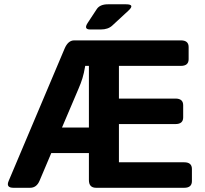

<svg xmlns="http://www.w3.org/2000/svg" viewBox="-20 -892 973 912"><path d="M408.7 -752Q376 -752 396.5 -783.2L439.5 -848.6Q454.6 -871.6 492.7 -871.6H578.6Q622.6 -871.6 590.3 -841.8L513.2 -770.5Q493.2 -752 459 -752ZM43.9 0Q7.3 0 21 -32.2L286.6 -660.6Q303.2 -700.2 332.5 -700.2H839.4Q876 -700.2 876 -668.5V-610.8Q876 -579.1 839.4 -579.1H544.9V-423.8H813.5Q850.1 -423.8 850.1 -392.1V-334.5Q850.1 -302.7 813.5 -302.7H544.9V-121.1H855Q891.6 -121.1 891.6 -89.4V-31.7Q891.6 0 855 0H436.5Q402.3 0 402.3 -36.6V-165H223.6L168 -33.7Q153.8 0 123 0ZM274.4 -286.1H402.3V-579.1H384.8Q378.9 -543.9 371.6 -520.3Q364.3 -496.6 353 -470.7Z"/></svg>

Font: Istok
Style: Bold
Weight: 700
Designer: Andrey V. Panov
Foundry: Andrey V. Panov
Version: Version 1.0.1